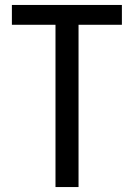

<svg xmlns="http://www.w3.org/2000/svg" viewBox="-20 -755 540 775"><path d="M204 0H297V-655H472V-735H28V-655H204Z"/></svg>

Font: Noto Sans Mono CJK HK
Style: Regular
Weight: 400
Designer: Ryoko NISHIZUKA 西塚涼子 (kana, bopomofo & ideographs); Paul D. Hunt (Latin, Greek & Cyrillic); Sandoll Communications 산돌커뮤니
Foundry: Adobe
Version: Version 2.004;hotconv 1.0.118;makeotfexe 2.5.65603